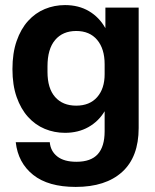

<svg xmlns="http://www.w3.org/2000/svg" viewBox="-20 -530 609 756"><path d="M278 206Q170 206 110.5 158.5Q51 111 42 30H176Q179 65 205.5 86Q232 107 281 107Q338 107 365 77Q392 47 392 -13V-92Q368 -52 328 -29.5Q288 -7 236 -7Q194 -7 156.5 -22.5Q119 -38 90.5 -69.5Q62 -101 45.5 -148Q29 -195 29 -258Q29 -321 45.5 -368.5Q62 -416 90.5 -447.5Q119 -479 156.5 -494.5Q194 -510 236 -510Q290 -510 330.5 -486Q371 -462 395 -419V-500H526V-26Q526 88 461 147Q396 206 278 206ZM167 -247Q167 -182 197 -148Q227 -114 280 -114Q333 -114 362.5 -147.5Q392 -181 392 -238V-277Q392 -338 362.5 -373Q333 -408 280 -408Q227 -408 197 -372.5Q167 -337 167 -269Z"/></svg>

Font: CyStack Display
Style: Bold
Weight: 700
Designer: Weizhong Zhang
Foundry: 本地遙控
Version: Version 1.000;Glyphs 3.1.2 (3151)